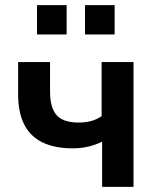

<svg xmlns="http://www.w3.org/2000/svg" viewBox="-20 -732 614 752"><path d="M380 0V-177Q353 -164 324.5 -157.5Q296 -151 266 -151Q194 -151 146 -174.5Q98 -198 74.5 -245Q51 -292 51 -362V-489H176V-373Q176 -331 187.5 -304Q199 -277 223.5 -264.5Q248 -252 288 -252Q315 -252 337 -258Q359 -264 378 -277V-489H503V0ZM313 -597V-712H429V-597ZM125 -597V-712H241V-597Z"/></svg>

Font: Nunito Sans 12pt ExtraLight
Style: Regular
Weight: 200
Designer: Vernon Adams
Foundry: Vernon Adams
Version: Version 3.101;gftools[0.9.27]